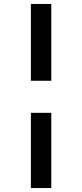

<svg xmlns="http://www.w3.org/2000/svg" viewBox="-20 -750 415 970"><path d="M136 -342V-730H239V-342ZM136 200V-180H239V200Z"/></svg>

Font: Cazoo Sans Medium
Style: Regular
Weight: 500
Designer: Jonathan Barnbrook, Julián Moncada
Foundry: Barnbrook Fonts
Version: Version 2.000;Glyphs 3.3 (3337)